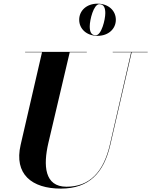

<svg xmlns="http://www.w3.org/2000/svg" viewBox="-20 -1040 846 1074"><path d="M423 -929.5C423 -878.5 464.5 -839.5 525.5 -839.5C586.5 -839.5 628 -878.5 628 -929.5C628 -980.5 586.5 -1019.5 525.5 -1019.5C464.5 -1019.5 423 -980.5 423 -929.5ZM482 -892.5C482 -929 503.5 -1016.5 535.5 -1016.5C562.5 -1016.5 569 -993.5 569 -966.5C569 -930 547.5 -842.5 515.5 -842.5C488.5 -842.5 482 -865.5 482 -892.5ZM120.5 -750V-747.5H215L95.5 -230C57.5 -66 157.5 15 320.5 15C478.5 15 561 -73 597 -230L716.5 -747.5H806V-750H610.5V-747.5H713.5L594.5 -230C559 -77 480.5 4.5 352 4.5C228 4.5 221.5 -115 250.5 -240L370 -747.5H465.5V-750Z"/></svg>

Font: Bodoni* 72pt
Style: Bold Italic
Weight: 700
Italic angle: -13°
Version: Version 2.3